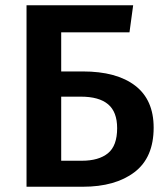

<svg xmlns="http://www.w3.org/2000/svg" viewBox="-20 -711 628 731"><path d="M565 -225Q565 -111 492 -55.5Q419 0 295 0H81V-691H487L473 -588H213V-439H295Q424 -439 494.5 -385Q565 -331 565 -225ZM426 -223Q426 -285 391.5 -314Q357 -343 288 -343H213V-99H291Q356 -99 391 -127.5Q426 -156 426 -223Z"/></svg>

Font: Fira Sans Medium
Style: Regular
Weight: 500
Designer: bBox Type GmbH & Carrois Corporate GbR & Edenspiekermann AG
Foundry: bBox Type GmbH & Carrois Corporate GbR & Edenspiekermann AG
Version: Version 4.301